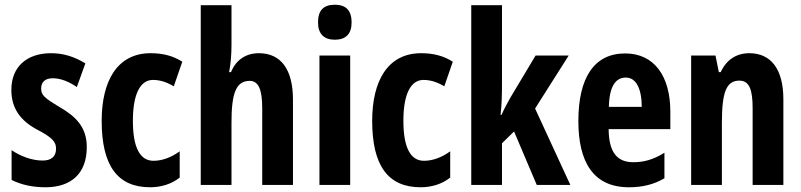

<svg xmlns="http://www.w3.org/2000/svg" viewBox="-20 -782 3388 812"><path d="M347 -160C347 -244 301 -289 234 -328C166 -369 154 -380 154 -408C154 -435 171 -451 203 -451C239 -451 274 -435 305 -414L341 -514C295 -542 249 -557 196 -557C92 -557 28 -498 28 -402C28 -323 67 -272 135 -235C205 -199 217 -180 217 -153C217 -120 197 -103 160 -103C113 -103 64 -123 29 -147V-21C71 0 119 10 172 10C282 10 347 -49 347 -160Z M615 10C660 10 705 -3 740 -31V-142C704 -116 666 -102 629 -102C572 -102 542 -158 542 -271C542 -384 573 -444 627 -444C656 -444 685 -435 715 -417L751 -521C713 -545 671 -557 617 -557C474 -557 410 -437 410 -271C410 -80 478 10 615 10Z M959 -591V-760H829V0H959V-263C959 -385 977 -440 1036 -440C1073 -440 1089 -404 1089 -324V0H1219V-361C1219 -487 1169 -557 1075 -557C1020 -557 978 -529 957 -477H949C956 -513 959 -552 959 -591Z M1396 -762C1347 -762 1325 -737 1325 -687C1325 -639 1350 -614 1396 -614C1443 -614 1467 -639 1467 -687C1467 -736 1445 -762 1396 -762ZM1461 -547H1331V0H1461Z M1759 10C1804 10 1849 -3 1884 -31V-142C1848 -116 1810 -102 1773 -102C1716 -102 1686 -158 1686 -271C1686 -384 1717 -444 1771 -444C1800 -444 1829 -435 1859 -417L1895 -521C1857 -545 1815 -557 1761 -557C1618 -557 1554 -437 1554 -271C1554 -80 1622 10 1759 10Z M2103 -429V-760H1973V0H2103V-176L2154 -226L2250 0H2392L2243 -323L2385 -547H2245L2139 -370C2128 -350 2113 -324 2101 -296H2097C2102 -339 2103 -383 2103 -429Z M2624 -556C2493 -556 2426 -454 2426 -270C2426 -97 2489 10 2640 10C2697 10 2746 -2 2790 -28V-136C2743 -107 2704 -96 2658 -96C2588 -96 2555 -140 2554 -236H2815V-309C2815 -460 2747 -556 2624 -556ZM2627 -454C2670 -454 2694 -407 2694 -330H2555C2557 -418 2584 -454 2627 -454Z M3149 -557C3094 -557 3052 -529 3028 -477H3020L3006 -547H2903V0H3033V-263C3033 -393 3052 -441 3107 -441C3150 -441 3163 -401 3163 -324V0H3293V-362C3293 -489 3241 -557 3149 -557Z"/></svg>

Font: Noto Sans Armenian ExtraCondensed
Style: Regular
Weight: 400
Width: 2
Designer: Monotype Design Team
Foundry: Monotype Imaging Inc.
Version: Version 2.008